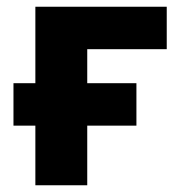

<svg xmlns="http://www.w3.org/2000/svg" viewBox="-20 -550 535 570"><path d="M20 -177V-303H85V-530H475V-404H239V-303H385V-177H239V0H85V-177Z"/></svg>

Font: Golos Text
Style: Bold
Weight: 700
Designer: A.Korolkova, Vitaly Kuzmin
Foundry: ParaType Ltd
Version: Version 2.004